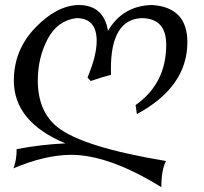

<svg xmlns="http://www.w3.org/2000/svg" viewBox="-20 -504 821 771"><path d="M627.9 247.6Q418 117.7 265.1 117.7Q159.2 118.7 34.2 171.9Q46.9 138.7 46.9 94.7Q149.4 75.7 242.7 71.8Q35.6 -14.6 35.6 -180.2Q35.6 -303.2 121.6 -392.6Q207.5 -481.9 295.4 -483.9Q396.5 -483.9 413.6 -380.4Q473.1 -481 589.4 -483.9Q732.4 -475.6 732.4 -334.5Q732.4 -155.3 529.8 -45.9L524.4 -82Q647.5 -168.5 647.5 -324.7Q647.5 -431.2 547.4 -431.2Q425.3 -424.8 425.3 -227.5L425.8 -203.6Q386.7 -193.4 344.2 -178.7L331.5 -192.9Q368.2 -280.3 368.2 -339.4Q368.2 -431.2 287.1 -431.2Q210.4 -421.9 171.1 -346.7Q131.8 -271.5 131.8 -181.2Q131.8 -55.7 211.9 7.3Q312.5 86.9 646.5 142.6Q627.9 177.7 627.9 247.6Z"/></svg>

Font: Kelvinch
Style: Italic
Weight: 400
Italic angle: -10°
Designer: Paul James Miller
Foundry: High-Logic / Made with FontCreator
Version: Version 3.40;July 22, 2017;FontCreator 11.0.0.2388 64-bit